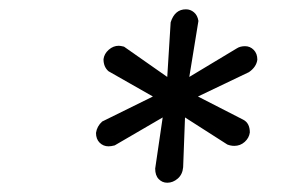

<svg xmlns="http://www.w3.org/2000/svg" viewBox="-20 -772 650 412"><path d="M212.9 -619.1Q202.1 -628.4 202.1 -645Q203.6 -656.7 213.4 -665.3Q223.1 -673.8 234.9 -673.8Q238.3 -673.8 246.1 -671.9L338.9 -606.9L346.2 -724.1Q355 -752 378.9 -752Q388.7 -752 396.2 -745.6Q403.8 -739.3 405.8 -727.1L386.2 -606.9L487.8 -668Q495.1 -672.9 505.9 -672.9Q516.6 -672.9 524.4 -665Q532.2 -657.2 532.2 -644Q530.3 -628.4 514.2 -617.2L404.8 -564.9L502 -515.1Q516.1 -507.8 516.1 -487.8Q514.6 -476.1 505.1 -467.5Q495.6 -459 482.9 -459Q475.1 -459 467.8 -461.9L377 -520L373 -413.1Q371.6 -397.5 361.3 -388.7Q351.1 -379.9 338.9 -379.9Q328.1 -379.9 320.6 -387.7Q313 -395.5 313 -410.2L329.1 -520L226.1 -460Q218.3 -458 212.9 -458Q201.7 -458 193.8 -465.8Q186 -473.6 186 -486.8Q188 -501 199.2 -511.2L308.1 -564.9Z"/></svg>

Font: BPreplay
Style: Italic
Weight: 400
Italic angle: -6°
Designer: Magenta/George Triantafyllakos
Foundry: Magenta/George Triantafyllakos
Version: Version 1.00